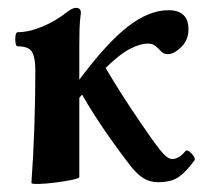

<svg xmlns="http://www.w3.org/2000/svg" viewBox="-20 -451 520 489"><path d="M60 15Q65 -53 67.5 -128.5Q70 -204 70 -272Q70 -303 62 -318Q54 -333 25 -333Q21 -333 19.5 -342Q18 -351 19.5 -360Q21 -369 25 -369Q54 -369 88.5 -383.5Q123 -398 153 -422Q165 -431 174 -431Q186 -431 186 -418Q183 -397 182.5 -375.5Q182 -354 182 -333V-248Q253 -343 306.5 -384Q360 -425 409 -425Q460 -425 460 -376Q460 -349 441.5 -331Q423 -313 407 -313Q397 -313 390.5 -320Q384 -327 376.5 -333.5Q369 -340 356 -340Q338 -340 312 -327Q286 -314 249 -278Q269 -244 291 -209.5Q313 -175 335 -143Q368 -94 387 -70Q406 -46 418 -46Q436 -46 452 -66Q455 -70 461.5 -65.5Q468 -61 473 -53.5Q478 -46 475 -42Q456 -16 437 -1.5Q418 13 382 13Q362 13 345.5 3Q329 -7 310 -31.5Q291 -56 261 -98Q242 -125 223.5 -153.5Q205 -182 189 -210Q185 -206 182 -202V0Q182 3 163.5 7Q145 11 121 14Q97 17 78.5 17.5Q60 18 60 15Z"/></svg>

Font: Junicode
Style: Bold
Weight: 700
Designer: Peter S. Baker
Version: Version 2.100; ttfautohint (v1.8.4)